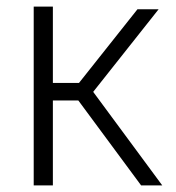

<svg xmlns="http://www.w3.org/2000/svg" viewBox="-20 -561 532 581"><path d="M82 0V-541H140V-310H219L396 -533H460L262 -283L471 0H407L217 -257H140V0Z"/></svg>

Font: Exo Thin Light
Style: Regular
Weight: 300
Version: Version 2.000